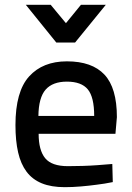

<svg xmlns="http://www.w3.org/2000/svg" viewBox="-20 -764 547 795"><path d="M261 -76Q290 -76 322.5 -77Q355 -78 382 -80Q414 -82 445 -85L447 -10Q413 -3 379 1Q350 5 315 8Q280 11 248 11Q192 11 153 -5Q114 -21 90 -53Q66 -85 55 -133Q44 -181 44 -246Q44 -385 100.5 -447.5Q157 -510 257 -510Q361 -510 412.5 -455Q464 -400 464 -279L458 -210H140Q140 -142 167 -109Q194 -76 261 -76ZM370 -284Q370 -362 343.5 -394Q317 -426 257 -426Q198 -426 169 -393Q140 -360 139 -284ZM87 -744H190L253 -668L315 -744H418L291 -588H213Z"/></svg>

Font: Panefresco 600wt
Style: Regular
Weight: 600
Designer: Campivisivi
Foundry: Campivisivi & Chank Co
Version: Version 1.001